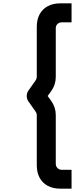

<svg xmlns="http://www.w3.org/2000/svg" viewBox="-20 -917 489 1149"><path d="M200.1 72.2V-228.3Q200.1 -239.3 194.1 -247.7L149.8 -310.5Q140 -325.2 140 -342.5Q140 -359.9 149.8 -374.5L194.1 -437.3Q200.1 -447.3 200.1 -456.7V-757Q200.1 -799.7 217 -831.2Q233.9 -862.8 265.7 -879.9Q297.4 -897 340.1 -897H408.2V-783.3H348.4Q334.1 -783.3 323.9 -773.2Q313.8 -763.1 313.8 -748.7V-456.7Q313.8 -410.2 286.4 -371.7L265.2 -342.5L286.4 -313.3Q313.8 -274.8 313.8 -228.3V63.8Q313.8 73.8 318.5 81.7Q323.2 89.7 331.1 94.4Q338.9 99.2 348.4 99.2H408.2V212H340.1Q297.4 212 265.7 195.1Q234 178.2 217 146.5Q200.1 114.8 200.1 72.2Z"/></svg>

Font: Tap Sans
Style: Regular
Weight: 400
Designer: Tap Payments
Foundry: Tap Payments
Version: Version 1.001;Glyphs 3.1.2 (3151)